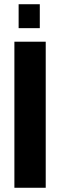

<svg xmlns="http://www.w3.org/2000/svg" viewBox="-20 -887 284 907"><path d="M68 -754H168V-867H68ZM48 0H196V-690H48Z"/></svg>

Font: Decalotype
Style: Bold
Weight: 700
Designer: Alfredo Marco Pradil
Foundry: Alfredo Marco Pradil
Version: Version 1.0